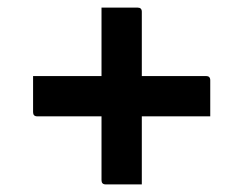

<svg xmlns="http://www.w3.org/2000/svg" viewBox="-20 -553 640 505"><path d="M67 -353H247V-533H342Q353 -533 353 -522V-353H522Q533 -353 533 -342V-247H353V-68H258Q247 -68 247 -79V-247H78Q67 -247 67 -258Z"/></svg>

Font: Recursive Mn Lnr St Med
Style: Regular
Weight: 500
Monospace: yes
Version: Version 1.079;hotconv 1.0.112;makeotfexe 2.5.65598; ttfautoh